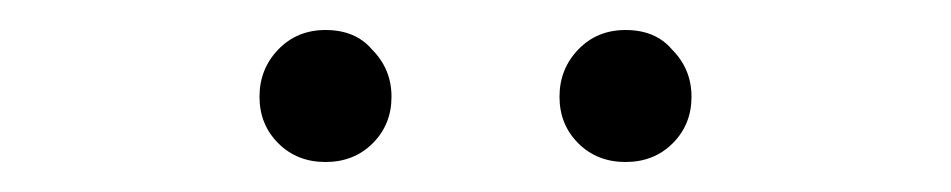

<svg xmlns="http://www.w3.org/2000/svg" viewBox="-20 -768 634 128"><path d="M197 -660Q178 -660 165.5 -672.5Q153 -685 153 -703.5Q153 -722 165.5 -735Q178 -748 197 -748Q217 -748 228 -735Q241 -722 241 -703.5Q241 -685 228.5 -672.5Q216 -660 197 -660ZM397 -660Q378 -660 365.5 -672.5Q353 -685 353 -703.5Q353 -722 365.5 -735Q378 -748 397 -748Q417 -748 428 -735Q441 -722 441 -703.5Q441 -685 428.5 -672.5Q416 -660 397 -660Z"/></svg>

Font: GenSekiGothic TW L
Style: Regular
Weight: 300
Version: Version 1.501;PS 1;hotconv 16.6.51;makeotf.lib2.5.65220